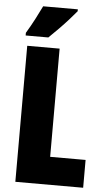

<svg xmlns="http://www.w3.org/2000/svg" viewBox="-61 -966 550 1004"><g transform="rotate(5 214.0 -463.5)"><path d="M59 0V-714H229V-146H415V0ZM306 -917Q292 -900 268.5 -873.5Q245 -847 217.5 -819Q190 -791 165 -767H46V-781Q70 -821 89 -857.5Q108 -894 124 -927H306Z"/></g></svg>

Font: Noto Sans Malayalam ExtraCondensed Black
Style: Regular
Weight: 900
Width: 2
Designer: Jelle Bosma - Monotype Design Team
Foundry: Monotype Imaging Inc.
Version: Version 2.104; ttfautohint (v1.8.4.7-5d5b)